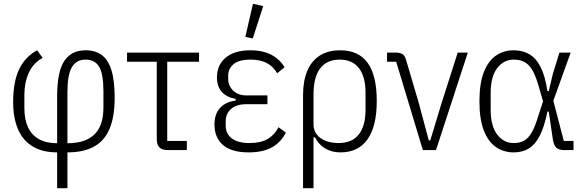

<svg xmlns="http://www.w3.org/2000/svg" viewBox="-20 -788 3066 1008"><path d="M280 200V12Q205 12 153.5 -18Q102 -48 75.5 -107.5Q49 -167 49 -253Q49 -359 80.5 -424.5Q112 -490 175 -524L204 -484Q155 -458 131.5 -406.5Q108 -355 108 -290V-220Q108 -160 127.5 -119Q147 -78 185.5 -57Q224 -36 280 -36V-283Q280 -412 317.5 -468Q355 -524 429 -524Q481 -524 514.5 -499Q548 -474 565 -419.5Q582 -365 582 -274Q582 -175 555 -111.5Q528 -48 473 -18Q418 12 334 12V200ZM334 -305V-36Q428 -36 475.5 -82Q523 -128 523 -224V-308Q523 -400 500.5 -437.5Q478 -475 429 -475Q381 -475 357.5 -435.5Q334 -396 334 -305Z M961 0H861Q831 0 817 -14Q803 -28 803 -58V-464H647V-512H1025V-464H858V-48H961Z M1442 -120 1481 -92Q1455 -41 1408 -14.5Q1361 12 1285 12Q1195 12 1150.5 -27Q1106 -66 1106 -134Q1106 -189 1135 -221Q1164 -253 1217 -260V-269Q1170 -277 1144.5 -305.5Q1119 -334 1119 -382Q1119 -447 1165 -485.5Q1211 -524 1295 -524Q1340 -524 1374 -513Q1408 -502 1433 -482Q1458 -462 1474 -435L1435 -403Q1422 -426 1403 -442Q1384 -458 1357.5 -466.5Q1331 -475 1295 -475Q1234 -475 1206 -451Q1178 -427 1178 -392V-373Q1178 -338 1204 -312.5Q1230 -287 1275 -287H1384V-241H1274Q1222 -241 1193.5 -216.5Q1165 -192 1165 -150V-128Q1165 -85 1197.5 -61Q1230 -37 1290 -37Q1349 -37 1385.5 -58.5Q1422 -80 1442 -120ZM1362 -756 1307 -586 1268 -594 1308 -768Z M1571 200V-288Q1571 -363 1593 -415.5Q1615 -468 1658.5 -496Q1702 -524 1766 -524Q1863 -524 1910.5 -457.5Q1958 -391 1958 -258Q1958 -125 1909.5 -56.5Q1861 12 1768 12Q1720 12 1685.5 -9.5Q1651 -31 1634 -67H1626V200ZM1756 -37Q1829 -37 1864 -82.5Q1899 -128 1899 -211V-301Q1899 -385 1864.5 -430Q1830 -475 1763 -475Q1696 -475 1661 -429Q1626 -383 1626 -292V-135Q1626 -104 1643 -82Q1660 -60 1690 -48.5Q1720 -37 1756 -37Z M2269 0H2200L2060 -464H2012V-512H2055Q2081 -512 2093.5 -503.5Q2106 -495 2112 -473L2179 -246L2231 -51H2239L2298 -246L2383 -512H2436Z M2991 -48V0H2943Q2914 0 2900.5 -13Q2887 -26 2882 -59L2861 -202H2854Q2838 -123 2814 -76Q2790 -29 2756.5 -8.5Q2723 12 2677 12Q2624 12 2583.5 -16Q2543 -44 2520 -103Q2497 -162 2497 -256Q2497 -350 2520 -409Q2543 -468 2583.5 -496Q2624 -524 2677 -524Q2725 -524 2760.5 -502.5Q2796 -481 2819 -434.5Q2842 -388 2854 -310H2861L2883 -402L2917 -512H2976L2885 -259L2940 -48ZM2677 -37Q2709 -37 2731.5 -49.5Q2754 -62 2771.5 -92.5Q2789 -123 2805 -176L2831 -256L2806 -342Q2791 -393 2773.5 -422Q2756 -451 2732.5 -463Q2709 -475 2677 -475Q2624 -475 2590 -430Q2556 -385 2556 -300V-212Q2556 -127 2590 -82Q2624 -37 2677 -37Z"/></svg>

Font: IBM Plex Sans Condensed Light
Style: Regular
Weight: 300
Width: 3
Designer: Mike Abbink, Paul van der Laan, Pieter van Rosmalen
Foundry: Bold Monday
Version: Version 3.201